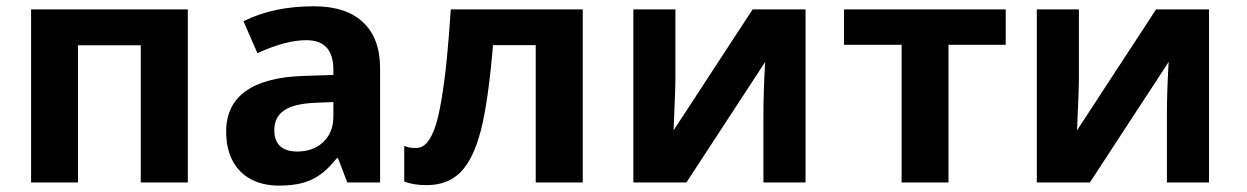

<svg xmlns="http://www.w3.org/2000/svg" viewBox="-20 -576 3935 606"><path d="M78.1 -546.4H572.8V0H424.3V-433.1H226.1V0H78.1Z M1076.2 0 1046.9 -76.7H1043Q1017.1 -43.9 991 -25.1Q964.8 -6.3 933.8 1.7Q902.8 9.8 860.8 9.8Q809.1 9.8 771.5 -10.5Q733.9 -30.8 713.9 -69.1Q693.8 -107.4 693.8 -160.6Q693.8 -244.6 755.9 -288.6Q817.9 -332.5 937.5 -336.4L1032.2 -339.4V-355.5Q1032.2 -402.3 1011 -425.8Q989.7 -449.2 946.3 -449.2Q881.8 -449.2 792.5 -408.2L748.5 -508.8Q841.8 -556.2 971.2 -556.2Q1072.3 -556.2 1126 -505.6Q1179.7 -455.1 1179.7 -359.9V0ZM1032.2 -208V-253.9L973.6 -251.5Q907.2 -248.5 876.5 -227.5Q845.7 -206.5 845.7 -164.6Q845.7 -131.8 864.3 -114.7Q882.8 -97.7 918.5 -97.7Q951.7 -97.7 977.5 -111.3Q1003.4 -125 1017.8 -149.9Q1032.2 -174.8 1032.2 -208Z M1255.9 -2.9V-115.7Q1269.5 -108.9 1293 -108.9Q1314 -108.9 1329.3 -127.7Q1344.7 -146.5 1356 -183.1Q1364.3 -208.5 1374 -264.6Q1383.8 -324.7 1390.4 -391.4Q1397 -458 1402.8 -546.4H1819.3V0H1670.9V-433.6H1536.1Q1520.5 -250.5 1497.1 -162.1Q1473.6 -72.8 1433.3 -32.2Q1393.1 8.3 1326.2 8.3Q1285.6 8.3 1255.9 -2.9Z M1979 -546.4H2111.8V-334Q2111.8 -293.5 2106 -164.6L2355.5 -546.4H2522.5V0H2389.6V-219.2Q2389.6 -285.2 2395 -380.4L2146.5 0H1979Z M2825.7 -434.6H2644V-546.4H3154.3V-434.6H2973.6V0H2825.7Z M3252.4 -546.4H3385.3V-334Q3385.3 -293.5 3379.4 -164.6L3628.9 -546.4H3795.9V0H3663.1V-219.2Q3663.1 -285.2 3668.5 -380.4L3419.9 0H3252.4Z"/></svg>

Font: Viking Open Sans
Style: Bold
Weight: 700
Foundry: Ascender Corporation
Version: Version 2.001